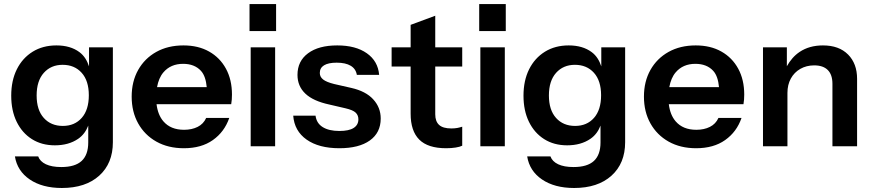

<svg xmlns="http://www.w3.org/2000/svg" viewBox="-20 -734 4350 958"><path d="M424.2 -497.7V-402.8C414.8 -431.4 400.2 -456.2 376.2 -474C346.2 -496.3 308 -507.4 261.5 -507.4C216.4 -507.4 176.8 -496.9 143 -476C109.1 -455 82.8 -425.8 64.1 -388.4C45.4 -350.9 36 -307 36 -256.7C36 -207 45 -163.6 63.1 -126.5C81.2 -89.4 106.5 -60.5 139.1 -39.9C171.7 -19.2 209.9 -8.9 253.8 -8.9C299.6 -8.9 338.3 -19.7 369.9 -41.3C394.9 -58.4 410.2 -81.3 420.3 -107.3V-23.4C420.3 17.9 409.3 48.7 387.4 69C365.4 89.3 331.6 99.5 285.7 99.5C254.1 99.5 228.5 94.8 208.8 85.5C189.1 76.1 176.4 63 170.5 46.3H54.4C62.1 94.7 86.8 133.1 128.4 161.4C170.1 189.8 223.5 204 288.6 204C367.4 204 429.5 183.5 475 142.6C520.5 101.6 543.2 45.9 543.2 -24.4V-497.7ZM387.9 -145.9C364.3 -119.1 332.8 -105.7 293.5 -105.7C254.1 -105.7 222.5 -118.9 198.6 -145.4C174.7 -171.9 162.8 -209.3 162.8 -257.7C162.8 -306.1 174.7 -343.7 198.6 -370.5C222.5 -397.2 253.8 -410.6 292.5 -410.6C331.9 -410.6 363.5 -397.4 387.4 -370.9C411.2 -344.5 423.2 -307 423.2 -258.7C423.2 -210.3 411.4 -172.7 387.9 -145.9Z M1107.4 -391.3C1087.4 -428 1059.4 -456.6 1023.2 -476.9C987.1 -497.3 944.5 -507.4 895.4 -507.4C843.8 -507.4 798.7 -496.6 759.9 -475C721.2 -453.4 691 -423.4 669.4 -385C647.8 -346.6 637 -302.2 637 -251.9C637 -201.5 647.8 -157 669.4 -118.3C691 -79.6 721.4 -49.2 760.4 -27.3C799.5 -5.4 845.1 5.6 897.4 5.6C955.5 5.6 1003.7 -7.9 1042.1 -35.1C1080.5 -62.2 1107.8 -98.9 1123.9 -145.4H1008.7C999.7 -125.4 985.5 -110.6 966.1 -100.9C946.7 -91.2 924.2 -86.4 898.4 -86.4C853.8 -86.4 819.5 -100.4 795.3 -128.5C776.9 -149.8 765.5 -178.5 761.1 -214.1H1133.6C1134.9 -221.9 1135.8 -229.6 1136.5 -237.4C1137.1 -245.1 1137.4 -253.5 1137.4 -262.5C1137.4 -311.6 1127.4 -354.5 1107.4 -391.3ZM763.6 -299.3C769 -329.2 779.3 -354 795.3 -372.9C819.5 -401.3 852.3 -415.5 893.6 -415.5C931.7 -415.5 961.3 -403.8 982.6 -380.6C999.9 -361.8 1008.3 -333.3 1011.5 -299.3Z M1352.8 -4.1V-497.7H1230.8V-4.1ZM1357.6 -579V-713.6H1225V-579Z M1842.3 -238.3C1817.5 -265.4 1780.9 -284.5 1732.5 -295.4L1647.3 -314.8C1621.5 -321.2 1603.1 -328.8 1592.1 -337.5C1581.1 -346.3 1575.7 -357.1 1575.7 -370C1575.7 -386.7 1582.8 -399.5 1596.9 -408.2C1611.2 -416.9 1632.2 -421.3 1659.9 -421.3C1689.5 -421.3 1712.9 -416.1 1730 -405.8C1747.1 -395.5 1757.3 -380.3 1760.5 -360.3H1871.8C1868 -406.1 1847.5 -442.1 1810.4 -468.2C1773.3 -494.4 1724.1 -507.4 1662.8 -507.4C1600.8 -507.4 1552.3 -494.4 1517.1 -468.2C1481.8 -442.1 1464.3 -406.1 1464.3 -360.3C1464.3 -322.9 1477.4 -291.7 1503.5 -266.9C1529.6 -242 1569.8 -223.8 1624.1 -212.2L1703.3 -193.8C1728.5 -188 1745.6 -180.7 1754.6 -172C1763.7 -163.3 1768.2 -152.2 1768.2 -138.6C1768.2 -119.9 1760.3 -105.6 1744.5 -95.5C1728.8 -85.5 1705 -80.5 1673.3 -80.5C1638.5 -80.5 1610.8 -87 1590.1 -99.9C1569.4 -112.8 1557.6 -131.8 1554.4 -157H1443C1446.9 -106 1469.1 -66.2 1509.8 -37.5C1550.5 -8.8 1605 5.6 1673.3 5.6C1738.6 5.6 1789.2 -7.3 1825.3 -33.1C1861.4 -58.9 1879.6 -95.4 1879.6 -142.5C1879.6 -179.3 1867.2 -211.2 1842.2 -238.3Z M2286.3 -401.9V-497.7H2151.7V-655.5L2028.9 -610V-497.7H1934V-401.9H2028.9V-166.7C2028.9 -109.3 2043.2 -66.2 2071.9 -37.5C2100.6 -8.8 2145.3 5.6 2205.9 5.6C2223.4 5.6 2239.2 4.5 2253.4 2.2C2267.6 0 2278.6 -3.1 2286.3 -7V-101.8C2278.5 -99.3 2270.4 -97.2 2261.6 -95.5C2252.8 -93.9 2243 -93.1 2232.1 -93.1C2204.3 -93.1 2184 -98.9 2171.1 -110.6C2158.2 -122.2 2151.7 -139.9 2151.7 -163.8V-401.9Z M2498.8 -4.1V-497.7H2376.8V-4.1ZM2503.6 -579V-713.6H2371V-579Z M2980.2 -497.7V-402.8C2970.8 -431.4 2956.2 -456.2 2932.2 -474C2902.2 -496.3 2864 -507.4 2817.5 -507.4C2772.4 -507.4 2732.8 -496.9 2699 -476C2665.1 -455 2638.8 -425.8 2620.1 -388.4C2601.4 -350.9 2592 -307 2592 -256.7C2592 -207 2601 -163.6 2619.1 -126.5C2637.2 -89.4 2662.5 -60.5 2695.1 -39.9C2727.7 -19.2 2765.9 -8.9 2809.8 -8.9C2855.6 -8.9 2894.3 -19.7 2925.9 -41.3C2950.9 -58.4 2966.2 -81.3 2976.3 -107.3V-23.4C2976.3 17.9 2965.3 48.7 2943.4 69C2921.4 89.3 2887.6 99.5 2841.7 99.5C2810.1 99.5 2784.5 94.8 2764.8 85.5C2745.1 76.1 2732.4 63 2726.5 46.3H2610.4C2618.1 94.7 2642.8 133.1 2684.4 161.4C2726.1 189.8 2779.5 204 2844.6 204C2923.4 204 2985.5 183.5 3031 142.6C3076.5 101.6 3099.2 45.9 3099.2 -24.4V-497.7ZM2943.9 -145.9C2920.3 -119.1 2888.8 -105.7 2849.5 -105.7C2810.1 -105.7 2778.5 -118.9 2754.6 -145.4C2730.7 -171.9 2718.8 -209.3 2718.8 -257.7C2718.8 -306.1 2730.7 -343.7 2754.6 -370.5C2778.5 -397.2 2809.8 -410.6 2848.5 -410.6C2887.9 -410.6 2919.5 -397.4 2943.4 -370.9C2967.2 -344.5 2979.2 -307 2979.2 -258.7C2979.2 -210.3 2967.4 -172.7 2943.9 -145.9Z M3663.4 -391.3C3643.4 -428 3615.4 -456.6 3579.2 -476.9C3543.1 -497.3 3500.5 -507.4 3451.4 -507.4C3399.8 -507.4 3354.7 -496.6 3315.9 -475C3277.2 -453.4 3247 -423.4 3225.4 -385C3203.8 -346.6 3193 -302.2 3193 -251.9C3193 -201.5 3203.8 -157 3225.4 -118.3C3247 -79.6 3277.4 -49.2 3316.4 -27.3C3355.5 -5.4 3401.1 5.6 3453.4 5.6C3511.5 5.6 3559.7 -7.9 3598.1 -35.1C3636.5 -62.2 3663.8 -98.9 3679.9 -145.4H3564.7C3555.7 -125.4 3541.5 -110.6 3522.1 -100.9C3502.7 -91.2 3480.2 -86.4 3454.4 -86.4C3409.8 -86.4 3375.5 -100.4 3351.3 -128.5C3332.9 -149.8 3321.5 -178.5 3317.1 -214.1H3689.6C3690.9 -221.9 3691.8 -229.6 3692.5 -237.4C3693.1 -245.1 3693.4 -253.5 3693.4 -262.5C3693.4 -311.6 3683.4 -354.5 3663.4 -391.3ZM3319.6 -299.3C3325 -329.2 3335.3 -354 3351.3 -372.9C3375.5 -401.3 3408.3 -415.5 3449.6 -415.5C3487.7 -415.5 3517.3 -403.8 3538.6 -380.6C3555.9 -361.8 3564.3 -333.3 3567.5 -299.3Z M4211.5 -461.9C4181.4 -492.3 4139.7 -507.4 4086.1 -507.4C4040.9 -507.4 4002.2 -496.6 3969.9 -475C3942.7 -456.8 3922.3 -432.2 3906.1 -403.6V-497.8H3787V-4.2H3909V-270.3C3909 -297.5 3914.6 -321.3 3925.9 -342C3937.2 -362.6 3953 -378.8 3973.3 -390.4C3993.7 -402 4016.7 -407.8 4042.5 -407.8C4072.2 -407.8 4094.8 -400.1 4110.3 -384.6C4125.8 -369.1 4133.5 -346.2 4133.5 -315.8V-4.2H4256.5V-341C4256.5 -391.3 4241.5 -431.7 4211.5 -462Z"/></svg>

Font: Diatome Semibold
Style: Regular
Weight: 600
Designer: 15.100.17
Foundry: 15.100.17
Version: Version 1.005;Fontself Maker 3.5.8